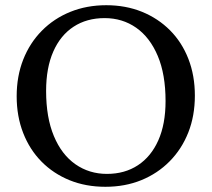

<svg xmlns="http://www.w3.org/2000/svg" viewBox="-20 -706 812 737"><path d="M388 -686Q462.5 -686 524.8 -660.8Q587 -635.5 632.8 -589.5Q678.5 -543.5 703.2 -479.8Q728 -416 728 -339Q728 -261.5 702.8 -197.5Q677.5 -133.5 631.2 -86.8Q585 -40 522.5 -14.5Q460 11 384.5 11Q309.5 11 247.2 -14.2Q185 -39.5 139.5 -85.5Q94 -131.5 69 -195.5Q44 -259.5 44 -336.5Q44 -413.5 69.2 -477.5Q94.5 -541.5 140.8 -588.2Q187 -635 250 -660.5Q313 -686 388 -686ZM390.5 -38.5Q459 -38.5 509.5 -71.8Q560 -105 587.8 -167.5Q615.5 -230 615.5 -318Q615.5 -420.5 585.5 -491.5Q555.5 -562.5 502.8 -599.5Q450 -636.5 381.5 -636.5Q313 -636.5 262.5 -603.5Q212 -570.5 184.5 -508Q157 -445.5 157 -357Q157 -255 186.8 -183.8Q216.5 -112.5 269.5 -75.5Q322.5 -38.5 390.5 -38.5Z"/></svg>

Font: Newsreader 24pt Medium
Style: Regular
Weight: 500
Designer: Hugues Gentile
Foundry: Production Type
Version: Version 1.003